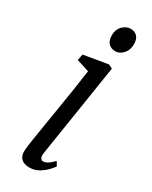

<svg xmlns="http://www.w3.org/2000/svg" viewBox="-199 -798 679 855"><g transform="rotate(30 141.0 -370.5)"><path d="M118.5 10Q101.5 10 88.2 4.2Q75 -1.5 68.2 -14.5Q61.5 -27.5 63 -49.5Q64.5 -68 70.2 -104.8Q76 -141.5 83.8 -189.5Q91.5 -237.5 100.2 -290.5Q109 -343.5 117 -395.5Q125 -447.5 131 -492L66.5 -512.5L72.5 -544L196.5 -565L217 -555L142.5 -79Q139.5 -60.5 144.8 -52.2Q150 -44 157 -44Q168 -44 180.2 -51Q192.5 -58 209.5 -76.5L222.5 -55.5Q218 -48 203.8 -32.5Q189.5 -17 167.8 -3.5Q146 10 118.5 10ZM191.5 -629.5Q169 -629.5 155.8 -643.2Q142.5 -657 142.5 -684.5Q142.5 -714 160.8 -732.5Q179 -751 202.5 -751Q222.5 -751 235.2 -737.8Q248 -724.5 248 -699.5Q248 -667.5 230.2 -648.5Q212.5 -629.5 191.5 -629.5Z"/></g></svg>

Font: Merriweather 20pt Light
Style: Italic
Weight: 300
Italic angle: -7.8°
Version: Version 2.101